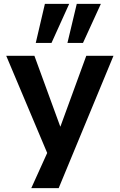

<svg xmlns="http://www.w3.org/2000/svg" viewBox="-20 -788 617 988"><path d="M141 180 246 -52V54L12 -501H157L290 -137H291L424 -501H564L282 180ZM327 -567 375 -768H499L407 -567ZM164 -567 211 -768H336L245 -567Z"/></svg>

Font: Nunito Sans 7pt
Style: Bold
Weight: 700
Designer: Vernon Adams
Foundry: Vernon Adams
Version: Version 3.101;gftools[0.9.27]